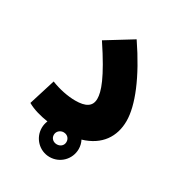

<svg xmlns="http://www.w3.org/2000/svg" viewBox="-163 -649 832 896"><g transform="rotate(30 253.0 -201.5)"><path d="M32 -36C63 -18 104 -7 144 -1C139 11 136 24 136 38C136 93 180 138 235 138C291 138 335 93 335 38C335 22 331 6 324 -7C419 -35 463 -103 463 -187C463 -270 413 -394 313 -541L175 -456C273 -309 293 -246 293 -209C293 -167 263 -150 207 -150C167 -150 118 -160 76 -177ZM235 70C216 70 201 57 201 38C201 20 215 7 232 5H236C254 5 269 18 269 38C269 57 254 70 235 70Z"/></g></svg>

Font: Noto Sans Arabic UI SmCn XBd
Style: Regular
Weight: 800
Width: 4
Designer: Monotype Design Team, Nadine Chahine and Nizar Qandah
Foundry: Monotype Imaging Inc.
Version: Version 2.010